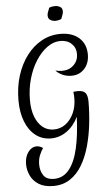

<svg xmlns="http://www.w3.org/2000/svg" viewBox="-79 -1066 832 1444"><g transform="rotate(-5 337.0 -344.5)"><path d="M274 276Q343 276 388 220Q433 164 456 62.5Q479 -39 484 -174Q451 -106 396.5 -67.5Q342 -29 277 -29Q211 -29 161.5 -67.5Q112 -106 85 -175Q58 -244 58 -335Q58 -436 85 -521.5Q112 -607 160.5 -671Q209 -735 274 -770.5Q339 -806 415 -806Q504 -806 556 -759.5Q608 -713 608 -634Q608 -568 570 -526.5Q532 -485 472 -485Q437 -485 405.5 -498.5Q374 -512 354 -535Q378 -528 405 -528Q458 -528 492.5 -561.5Q527 -595 527 -645Q527 -692 495 -722.5Q463 -753 411 -753Q359 -753 311 -718.5Q263 -684 225 -624.5Q187 -565 165.5 -489Q144 -413 144 -329Q144 -258 164 -205Q184 -152 220 -123Q256 -94 304 -94Q354 -94 393 -123Q432 -152 455 -202Q478 -252 478 -314Q478 -337 475 -364Q491 -366 508 -366Q550 -366 566 -346Q582 -326 582 -280Q582 -196 572 -109.5Q562 -23 540 55.5Q518 134 481.5 195.5Q445 257 391 293Q337 329 264 329Q196 329 153.5 302Q111 275 92 233Q73 191 73 148Q73 93 99.5 57Q126 21 164 21Q175 21 187.5 25Q200 29 211 38Q196 59 183.5 89.5Q171 120 171 159Q171 206 194 241Q217 276 274 276ZM432 -917Q409 -907 386 -907Q368 -907 350 -917Q332 -927 332 -952Q332 -966 338 -980Q344 -994 349 -1009Q359 -1014 371.5 -1016Q384 -1018 395 -1018Q413 -1018 431 -1008.5Q449 -999 449 -973Q449 -960 443 -946Q437 -932 432 -917Z"/></g></svg>

Font: Merienda Light
Style: Regular
Weight: 300
Designer: Eduardo Rodriguez Tunni
Foundry: Eduardo Rodriguez Tunni
Version: Version 2.001; ttfautohint (v1.8.4.7-5d5b)